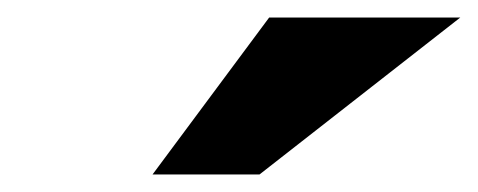

<svg xmlns="http://www.w3.org/2000/svg" viewBox="-20 -856 545 219"><path d="M154 -657H276L505 -836H287Z"/></svg>

Font: Geom ExtraBold
Style: Bold Italic
Weight: 800
Italic angle: -10°
Version: Version 1.102